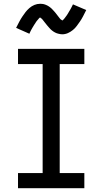

<svg xmlns="http://www.w3.org/2000/svg" viewBox="-20 -993 540 1013"><path d="M75 0V-80H205V-655H75V-735H425V-655H295V-80H425V0ZM308 -812Q303 -812 298 -813Q293 -814 288.5 -815Q284 -816 279.5 -817.5Q275 -819 270.5 -821.5Q266 -824 262 -826.5Q258 -829 254.5 -832Q251 -835 247 -838.5Q243 -842 240 -846Q237 -850 233.5 -853.5Q230 -857 227.5 -860.5Q225 -864 222 -867.5Q219 -871 215.5 -875.5Q212 -880 208.5 -884.5Q205 -889 202.5 -892Q200 -895 195.5 -897.5Q191 -900 191 -904H194Q194 -903 191 -901Q188 -899 185.5 -896Q183 -893 181 -890.5Q179 -888 177.5 -886.5Q176 -885 174.5 -883Q173 -881 171.5 -879Q170 -877 168.5 -874.5Q167 -872 165.5 -869.5Q164 -867 162 -864.5Q160 -862 158.5 -859Q157 -856 155 -853Q153 -850 151 -846.5Q149 -843 147 -839.5Q145 -836 143 -832Q141 -828 139 -824Q137 -820 135 -815L65 -846Q74 -864 82 -879Q90 -894 98.5 -906.5Q107 -919 115 -929.5Q123 -940 135 -950.5Q147 -961 161.5 -967Q176 -973 192 -973Q197 -973 202 -972.5Q207 -972 211.5 -971Q216 -970 220.5 -968Q225 -966 229.5 -964Q234 -962 238 -959Q242 -956 245.5 -953.5Q249 -951 253 -947Q257 -943 260 -939.5Q263 -936 266.5 -932.5Q270 -929 272.5 -925.5Q275 -922 278 -918.5Q281 -915 284.5 -910Q288 -905 291.5 -901Q295 -897 297.5 -893.5Q300 -890 304.5 -888Q309 -886 309 -882H306Q306 -883 309 -885Q312 -887 314.5 -889.5Q317 -892 319 -894.5Q321 -897 322.5 -899Q324 -901 325.5 -903Q327 -905 328.5 -907Q330 -909 331.5 -911Q333 -913 334.5 -915.5Q336 -918 338 -921Q340 -924 341.5 -927Q343 -930 345 -933Q347 -936 349 -939.5Q351 -943 353 -946.5Q355 -950 357 -954Q359 -958 361 -962Q363 -966 365 -970L435 -940Q426 -922 418 -906.5Q410 -891 401.5 -879Q393 -867 385 -856Q377 -845 365 -835Q353 -825 338.5 -818.5Q324 -812 308 -812Z"/></svg>

Font: Iosevka Medium
Style: Regular
Weight: 500
Monospace: yes
Designer: Belleve Invis
Foundry: Belleve Invis
Version: Version 32.5.0; ttfautohint (v1.8.4)